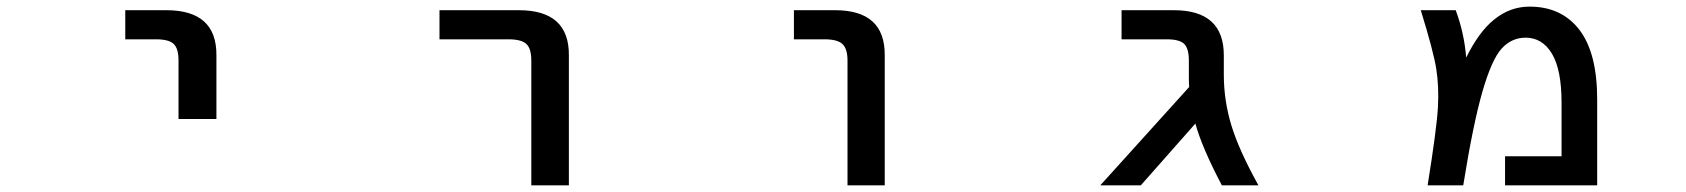

<svg xmlns="http://www.w3.org/2000/svg" viewBox="-20 -553 5040 574"><path d="M354.5 -435.5V-522.5H477.5Q627.9 -522.5 627 -387.7V-197.3H513.7V-372.1Q513.7 -408.2 499 -421.9Q484.4 -435.5 446.3 -435.5Z M1293.9 -435.5V-522.5H1531.2Q1681.6 -522.5 1680.7 -387.7V1H1568.4V-372.1Q1568.4 -408.2 1553.2 -421.9Q1538.1 -435.5 1500 -435.5Z M2353.5 -435.5V-522.5H2476.6Q2626 -522.5 2625 -387.7V1H2513.7V-372.1Q2513.7 -407.2 2498.5 -421.4Q2483.4 -435.5 2445.3 -435.5Z M3638.7 -330.1Q3638.7 -252 3661.6 -177.2Q3684.6 -102.5 3742.2 1H3632.8Q3573.2 -112.3 3553.7 -183.6L3390.6 1H3269.5L3535.2 -293Q3534.2 -300.8 3534.2 -320.3V-372.1Q3534.2 -408.2 3520 -421.9Q3505.9 -435.5 3467.8 -435.5H3333V-522.5H3489.3Q3638.7 -522.5 3638.7 -387.7Z M4363.3 -380.9Q4401.4 -458 4446.3 -494.1Q4494.1 -533.2 4552.7 -533.2Q4648.4 -533.2 4701.7 -463.9Q4754.9 -394.5 4754.9 -255.9V1H4479.5V-85.9H4648.4V-246.1Q4648.4 -344.7 4619.6 -392.6Q4590.8 -440.4 4541 -440.4Q4499 -440.4 4469.2 -407.7Q4439.5 -375 4411.6 -278.3Q4383.8 -181.6 4354.5 1H4248Q4275.4 -169.9 4278.8 -231.9Q4282.2 -293.9 4273.9 -346.7Q4265.6 -399.4 4227.5 -522.5H4332Q4357.4 -454.1 4363.3 -380.9Z"/></svg>

Font: Gen Shin Gothic Monospace Medium
Style: Regular
Weight: 500
Designer: [Source Han Sans]
Ryoko NISHIZUKA  (kana & ideographs); Paul D. Hunt (Latin, Greek & Cyrillic); Wenlong ZHANG  (bopomofo
Version: Version 1.002.20150607